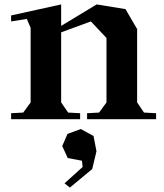

<svg xmlns="http://www.w3.org/2000/svg" viewBox="-20 -534 735 860"><path d="M29.8 -464.8 253.9 -514.2V-418L413.1 -514.2L542 -493.2L594.2 -403.8V-75.2L625 -29.8L679.2 -26.9V0H370.1V-26.9L423.8 -29.8L457 -75.2V-363.8L387.2 -438L253.9 -389.2V-75.2L285.2 -29.8L338.9 -26.9V0H29.8V-26.9L84 -29.8L117.2 -75.2V-409.2L100.1 -449.2L29.8 -438ZM258.8 120.1 282.2 65.9 341.8 43.9 398.9 75.2 412.1 143.1 393.1 223.1 293 306.2 269 287.1 350.1 213.9 347.2 186 283.2 173.8Z"/></svg>

Font: Ortica Angular Bold
Style: Regular
Weight: 700
Designer: Benedetta Bovani
Foundry: Collletttivo
Version: Version 2.000;Glyphs 3.1.2 (3151)